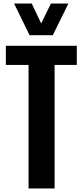

<svg xmlns="http://www.w3.org/2000/svg" viewBox="-20 -1070 470 1090"><path d="M147.9 -870.1 60.1 -1049.8H160.2L213.9 -937L269 -1049.8H368.2L279.8 -870.1ZM142.1 0V-701.2H13.2V-810.1H416V-701.2H290V0Z"/></svg>

Font: Oswald Medium
Style: Regular
Weight: 500
Designer: Vernon Adams
Foundry: Vernon Adams
Version: Version 4.103